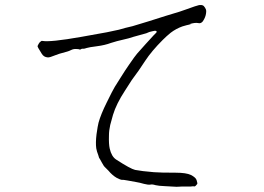

<svg xmlns="http://www.w3.org/2000/svg" viewBox="-20 -721 1040 756"><path d="M553 -547Q558 -553 585 -582Q595 -592 596 -593Q598 -598 595 -599Q590 -601 580 -598Q568 -596 556 -590Q490 -572 486 -570Q430 -557 417 -552Q393 -543 362 -539Q330 -535 321 -532Q313 -529 308 -529Q302 -530 298 -527Q296 -525 294 -526Q290 -528 281 -528Q270 -529 260 -524Q252 -520 245 -518Q207 -508 199 -504Q175 -494 168 -495Q152 -496 144 -510Q126 -538 128 -540Q132 -549 136 -554Q143 -561 146 -560Q177 -554 301 -576L401 -594Q432 -600 448 -604Q471 -611 502 -618Q506 -619 568 -638Q613 -652 631 -658L687 -675Q706 -681 713 -684Q754 -699 764 -701Q774 -702 778 -700Q783 -698 787.5 -690.5Q792 -683 792 -678Q792 -661 784 -646Q775 -627 761.5 -630Q748 -633 726 -626H727Q727 -626 726 -626Q733 -626 733 -626Q714 -622 698 -617Q673 -608 652 -592Q636 -579 621 -564Q577 -520 552 -482Q527 -443 499 -406Q493 -397 472 -364Q438 -312 425 -269Q419 -249 414 -229Q409 -207 409 -187Q408 -153 412 -136Q419 -105 437 -93Q494 -56 512 -52Q537 -47 586 -43Q611 -41 672 -41Q713 -41 732 -32Q751 -22 754 -12Q758 1 757 3Q749 13 747 13Q738 12 735 13Q733 14 715 13.5Q697 13 686 14Q675 15 666 14Q657 13 630 12Q604 11 592 8Q580 4 571 6Q563 7 547 3Q530 -2 517 -4Q505 -6 484 -10Q463 -14 458 -13Q455 -13 439 -21Q422 -31 407 -49Q405 -51 395 -61Q388 -67 381 -81Q373 -96 370 -100L367 -110Q361 -125 359 -137Q356 -158 360 -192Q365 -227 368 -238Q377 -271 401 -319Q424 -366 432 -379Q443 -397 454 -414Q474 -446 488 -466Q512 -501 520 -510Q536 -528 553 -547Z"/></svg>

Font: ToneOZ-Pinyin-Tsuipita-TC
Style: Regular
Weight: 400
Designer: ÂÆ£ÂøóÂáåJeffrey Xuan(jeffreyx@gmail.com, ToneOZ.com) ÈòøÂù§(cjkFonts)
Foundry: ToneOZ
Version: Version 0.24071